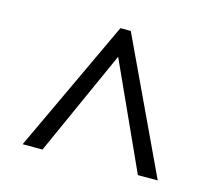

<svg xmlns="http://www.w3.org/2000/svg" viewBox="-73 -803 705 626"><g transform="rotate(15 279.5 -490.0)"><path d="M51 -266H118L278 -622L440 -266H507L296 -714H261Z"/></g></svg>

Font: Noto Nastaliq Urdu
Style: Regular
Weight: 400
Designer: Monotype Design Team (Patrick Giasson: type design, Kamal Mansour: OpenType code, Glenda Bellarosa). Updated by Simon Co
Foundry: Monotype Imaging Inc., Simon Cozens
Version: Version 3.009